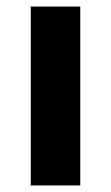

<svg xmlns="http://www.w3.org/2000/svg" viewBox="-20 -566 339 586"><path d="M225 0H74V-546H225Z"/></svg>

Font: Noto Sans Lao Looped
Style: Bold
Weight: 700
Designer: Mark Frömberg, Ben Mitchell
Foundry: The Fontpad Ltd
Version: Version 1.001